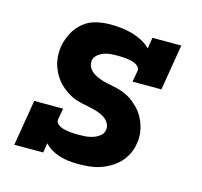

<svg xmlns="http://www.w3.org/2000/svg" viewBox="-85 -631 770 732"><g transform="rotate(15 300.0 -265.0)"><path d="M283 8Q264 8 245.5 6Q227 4 209 -1.5Q191 -7 176 -16Q161 -25 149 -38L143 0H29L59 -181H173L165 -136Q164 -127 170 -120.5Q176 -114 184 -110.5Q192 -107 200.5 -105Q209 -103 218 -102Q227 -101 236 -100.5Q245 -100 254 -100Q268 -100 282 -101Q296 -102 310.5 -106.5Q325 -111 337.5 -120.5Q350 -130 352 -144Q352 -144 352 -144Q352 -144 352 -144Q355 -159 347 -172Q339 -185 326.5 -192.5Q314 -200 300 -204.5Q286 -209 271.5 -212Q257 -215 242.5 -218Q228 -221 214.5 -225.5Q201 -230 188.5 -237Q176 -244 164.5 -253Q153 -262 143.5 -272.5Q134 -283 126.5 -295Q119 -307 113.5 -320.5Q108 -334 105 -348.5Q102 -363 102 -378Q102 -393 104 -408Q109 -436 122.5 -462Q136 -488 158.5 -506.5Q181 -525 209 -531.5Q237 -538 264 -538Q287 -538 309 -535.5Q331 -533 352 -527Q373 -521 392 -511Q411 -501 425 -486L432 -530H546L516 -349H402L410 -394Q411 -403 405 -409.5Q399 -416 391.5 -419.5Q384 -423 375 -425Q366 -427 357 -428Q348 -429 339 -429.5Q330 -430 321 -430Q308 -430 295 -429Q282 -428 269 -423.5Q256 -419 244.5 -409.5Q233 -400 231 -387Q229 -372 236.5 -359Q244 -346 256 -338.5Q268 -331 282 -326Q296 -321 310 -318Q324 -315 339 -312Q354 -309 367.5 -304.5Q381 -300 393.5 -293.5Q406 -287 417 -278Q428 -269 438 -259Q448 -249 455.5 -237Q463 -225 468.5 -212Q474 -199 477.5 -184.5Q481 -170 481.5 -155Q482 -140 479 -125Q476 -104 466.5 -84Q457 -64 441.5 -48Q426 -32 406.5 -20.5Q387 -9 366.5 -2.5Q346 4 325 6Q304 8 283 8Z"/></g></svg>

Font: Iosevka Slab XBdExObl
Style: Regular
Weight: 800
Width: 7
Italic angle: -9°
Monospace: yes
Designer: Belleve Invis
Foundry: Belleve Invis
Version: Version 11.1.0; ttfautohint (v1.8.3)